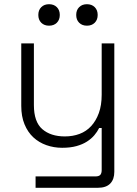

<svg xmlns="http://www.w3.org/2000/svg" viewBox="-20 -692 651 912"><path d="M149 200V146H433Q450 146 456.5 138.5Q463 131 463 116V-84H451Q442 -66 428 -49.5Q414 -33 393 -19.5Q372 -6 343 2Q314 10 275 10Q236 10 200.5 -2.5Q165 -15 138.5 -39.5Q112 -64 96.5 -101.5Q81 -139 81 -189V-486H141V-193Q141 -113 181 -78.5Q221 -44 288 -44Q326 -44 358 -56Q390 -68 413 -93Q436 -118 449.5 -155Q463 -192 463 -242V-486H523V124Q523 160 503.5 180Q484 200 445 200ZM393 -570Q370 -570 356 -584Q342 -598 342 -621Q342 -644 356 -658Q370 -672 393 -672Q416 -672 430 -658Q444 -644 444 -621Q444 -598 430 -584Q416 -570 393 -570ZM213 -570Q190 -570 176 -584Q162 -598 162 -621Q162 -644 176 -658Q190 -672 213 -672Q236 -672 250 -658Q264 -644 264 -621Q264 -598 250 -584Q236 -570 213 -570Z"/></svg>

Font: Space Grotesk Light
Style: Regular
Weight: 300
Designer: Florian Karsten
Foundry: Florian Karsten
Version: Version 2.000